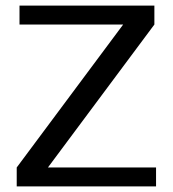

<svg xmlns="http://www.w3.org/2000/svg" viewBox="-20 -669 620 689"><path d="M540 0V-68H152L534 -581V-649H50V-581H422L40 -68V0Z"/></svg>

Font: Gamestation Text
Style: Bold
Weight: 400
Designer: Jonas Hecksher
Foundry: Jonas Hecksher, Playtypeª, e-types AS
Version: Version 1.003